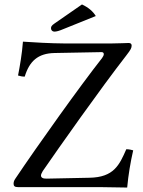

<svg xmlns="http://www.w3.org/2000/svg" viewBox="-20 -840 644 862"><path d="M551 2C556 -54 566 -113 578 -165C571 -167 560 -170 547 -170C516 -99 491 -44 382 -42L189 -38C172 -37.6 164 -43 164 -52C164 -57 167 -63 172 -72C245 -178 429 -439 547 -591C568.1 -618.2 571 -625 571 -636C571 -643 566 -647 558 -647C546 -647 515 -645 485 -645H264C217 -645 120 -650 83 -653C79 -599 69 -542 61 -501C71 -498 80 -496 91 -496C112 -565 150 -600.6 225 -602L436 -606C441.9 -606.1 446 -603 446 -597C446 -592 443 -586 438 -579C341 -456 151 -190 49 -38C43 -30 41 -22 41 -15C41 -5 46 0 60 0H424.3C451.3 0 551 2 551 2ZM348 -820 224 -734C211 -725 209 -720 209 -713C209 -705 215 -698 224 -698C233 -698 245 -701 266 -710L410 -768C397.3 -789.3 376.6 -806.7 348 -820Z"/></svg>

Font: Libertinus Math
Style: Regular
Weight: 400
Designer: Philipp H. Poll
Foundry: Khaled Hosny
Version: Version 6.2